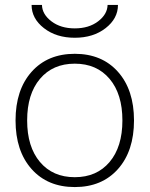

<svg xmlns="http://www.w3.org/2000/svg" viewBox="-20 -748 606 778"><path d="M416 -728H458Q458 -673 408 -634Q358 -595 283 -595Q208 -595 158 -634Q108 -673 108 -728H150Q151 -690 188.5 -661.5Q226 -633 283 -633Q340 -633 377.5 -661.5Q415 -690 416 -728ZM424 -428.5Q372 -490 283 -490Q194 -490 142 -428.5Q90 -367 90 -260Q90 -153 142 -91.5Q194 -30 283 -30Q372 -30 424 -91.5Q476 -153 476 -260Q476 -367 424 -428.5ZM458 -63Q393 10 283 10Q173 10 108 -63Q43 -136 43 -260Q43 -384 108 -457Q173 -530 283 -530Q393 -530 458 -457Q523 -384 523 -260Q523 -136 458 -63Z"/></svg>

Font: M PLUS 1p Light
Style: Regular
Weight: 300
Version: Version 1.061